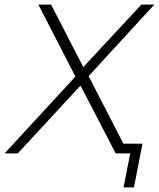

<svg xmlns="http://www.w3.org/2000/svg" viewBox="-43 -663 688 830"><path d="M178 -643 317 -373 568 -643H624L340 -334L512 0H457L305 -293L34 0H-23L283 -332L123 -643ZM573 -42 536 147H491L520 0H457L466 -42Z"/></svg>

Font: Montserrat Ace
Style: Light Italic
Weight: 300
Italic angle: -11.3°
Designer: Julieta Ulanovsky
Foundry: Julieta Ulanovsky
Version: Version 1